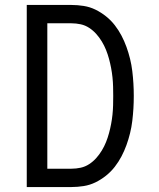

<svg xmlns="http://www.w3.org/2000/svg" viewBox="-20 -755 640 775"><path d="M88 0V-735H268Q293 -735 318 -731Q343 -727 365.5 -716Q388 -705 408 -689Q428 -673 443.5 -653Q459 -633 470.5 -611Q482 -589 490.5 -565.5Q499 -542 505 -517.5Q511 -493 514 -468Q517 -443 518.5 -418Q520 -393 520 -368Q520 -342 518.5 -317Q517 -292 514 -267Q511 -242 505 -217.5Q499 -193 490.5 -169.5Q482 -146 470.5 -124Q459 -102 443.5 -82Q428 -62 408 -46Q388 -30 365.5 -19Q343 -8 318 -4Q293 0 268 0ZM268 -74Q287 -74 305.5 -78Q324 -82 340 -92.5Q356 -103 368.5 -117Q381 -131 391 -147.5Q401 -164 408 -181.5Q415 -199 420 -217.5Q425 -236 428.5 -254.5Q432 -273 434 -292Q436 -311 436.5 -330Q437 -349 437 -368Q437 -386 436.5 -405Q436 -424 434 -443Q432 -462 428.5 -480.5Q425 -499 420 -517.5Q415 -536 408 -553.5Q401 -571 391 -587.5Q381 -604 368.5 -618Q356 -632 340 -642.5Q324 -653 305.5 -657Q287 -661 268 -661H171V-74Z"/></svg>

Font: Zed Sans Extended
Style: Regular
Weight: 400
Width: 7
Designer: Belleve Invis
Foundry: Belleve Invis
Version: Version 1.0.0; ttfautohint (v1.8.4)